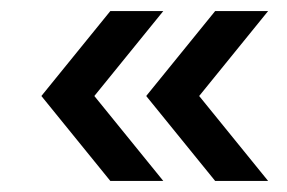

<svg xmlns="http://www.w3.org/2000/svg" viewBox="-20 -414 521 348"><path d="M151 -240 276 -86H180L55 -240L180 -394H276ZM341 -240 466 -86H370L245 -240L370 -394H466Z"/></svg>

Font: Baumans
Style: Regular
Weight: 400
Designer: Henadij Zarechnjuk
Foundry: Cyreal (www.cyreal.org)
Version: Version 001.002